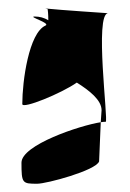

<svg xmlns="http://www.w3.org/2000/svg" viewBox="-20 -632 314 465"><path d="M32 -238C32 -188 34 -187 70 -187C93 -187 212 -219 220 -241L224 -336C173 -328 32 -281 32 -238ZM34 -380C34 -367 129 -406 166 -432C196 -413 226 -390 226 -365L224 -336C229 -337 233 -337 236 -337C243 -337 208 -600 242 -600C242 -600 122 -608 95 -611C96 -608 97 -597 97 -583C87 -589 76 -592 64 -592C46 -592 104 -576 90 -570C50 -552 34 -436 34 -380ZM95 -611C89 -612 88 -612 94 -612C94 -612 95 -612 95 -612Z"/></svg>

Font: Corrode
Style: Regular
Weight: 400
Designer: Mew Too
Version: Version 0.532